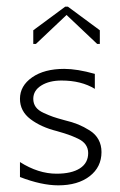

<svg xmlns="http://www.w3.org/2000/svg" viewBox="-20 -552 360 577"><path d="M184 -532 280 -461V-420H272L180 -507L88 -420H80V-461L176 -532ZM40 -20V-65Q95 -30 150 -30Q195 -30 220 -46Q245 -62 245 -92Q245 -106 237.5 -117Q230 -128 214 -135.5Q198 -143 185 -147.5Q172 -152 151 -158Q103 -170 71.5 -194Q40 -218 40 -255Q40 -294 76.5 -319.5Q113 -345 173 -345Q212 -345 265 -330V-285Q224 -310 165 -310Q128 -310 104 -295Q80 -280 80 -255Q80 -241 87.5 -230.5Q95 -220 111.5 -212.5Q128 -205 139.5 -201Q151 -197 173 -191Q198 -185 215 -178Q232 -171 249.5 -160Q267 -149 276 -132.5Q285 -116 285 -95Q285 -50 249.5 -22.5Q214 5 155 5Q105 5 40 -20Z"/></svg>

Font: Glametrix
Style: Light
Weight: 300
Designer: gluk
Foundry: gluk
Version: Version 0.40